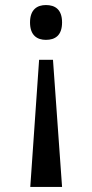

<svg xmlns="http://www.w3.org/2000/svg" viewBox="-20 -561 366 761"><path d="M162 -541C128 -541 99 -524 99 -472C99 -420 128 -403 162 -403C198 -403 226 -420 226 -472C226 -524 198 -541 162 -541ZM190 -324H135L100 180H226Z"/></svg>

Font: Noto Serif SemiCondensed Medium
Style: Regular
Weight: 500
Width: 4
Designer: Monotype Design Team
Foundry: Monotype Imaging Inc.
Version: Version 2.014